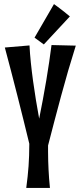

<svg xmlns="http://www.w3.org/2000/svg" viewBox="-20 -926 395 950"><path d="M355 -700.2Q315.9 -576.2 282 -450Q248 -323.7 217.8 -206.1V-175.8Q217.8 -151.4 218.5 -129.6Q219.2 -107.9 220.2 -86.7Q221.2 -65.4 222.9 -43.2Q224.6 -21 227.1 3.9H109.9Q113.8 -26.4 116.7 -52.5Q119.6 -78.6 121.3 -104Q123 -129.4 124 -156.2Q125 -183.1 125 -214.8Q111.3 -271 96.4 -331.5Q81.5 -392.1 65.9 -453.1Q50.3 -514.2 34.7 -574.5Q19 -634.8 3.9 -690.9L126 -701.2Q127.9 -661.1 132.6 -616.5Q137.2 -571.8 143.6 -525.4Q149.9 -479 157.7 -431.6Q165.5 -384.3 173.8 -338.9Q183.1 -385.3 192.1 -433.3Q201.2 -481.4 209 -528.3Q216.8 -575.2 223.4 -619.6Q230 -664.1 234.9 -703.1ZM247.1 -905.8Q259.3 -897 273.2 -886.5Q287.1 -876 298.8 -866.7Q312.5 -856 325.7 -844.7L196.8 -706.1L150.9 -739.7Z"/></svg>

Font: Mouse Memoirs
Style: Regular
Weight: 400
Version: Version 1.000